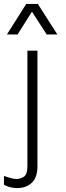

<svg xmlns="http://www.w3.org/2000/svg" viewBox="-54 -768 334 974"><path d="M34 186Q22 186 9.5 184Q-3 182 -14 178Q-25 174 -34 169V124Q-22 129 -2.5 134.5Q17 140 28 140Q49 140 67 128.5Q85 117 85 73V-511H136V75Q136 133 107 159.5Q78 186 34 186ZM-19 -593 79 -748H138L237 -593H183L95 -729H121L35 -593Z"/></svg>

Font: Chivo Medium Thin
Style: Regular
Weight: 250
Version: Version 2.002